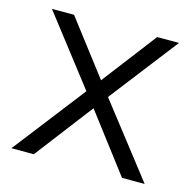

<svg xmlns="http://www.w3.org/2000/svg" viewBox="-83 -611 703 696"><g transform="rotate(15 268.0 -263.0)"><path d="M268 -217 433 0H518L308 -270L506 -526H424L268 -322L112 -526H29L227 -270L18 0H102Z"/></g></svg>

Font: Montserrat-Alt1
Style: Regular
Weight: 400
Designer: Differentunic
Foundry: Differentunic
Version: Version 7.222